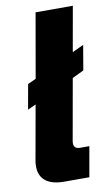

<svg xmlns="http://www.w3.org/2000/svg" viewBox="-87 -808 494 853"><g transform="rotate(-10 160.0 -381.5)"><path d="M249 -447 200 -171Q199 -168 199 -162Q199 -136 227 -136H269L245 0H132Q77 0 48.5 -22.5Q20 -45 20 -88Q20 -104 22 -113L66 -360L29 -343L49 -455L86 -472L137 -763H305L269 -560L320 -584L301 -472Z"/></g></svg>

Font: Open Sauce One Black Italic
Style: Regular
Weight: 900
Italic angle: -10°
Designer: Alfredo Marco Pradil
Foundry: Creative Sauce Fz LLC
Version: Version 1.477